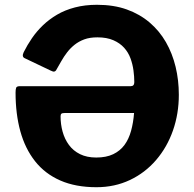

<svg xmlns="http://www.w3.org/2000/svg" viewBox="-20 -772 812 802"><path d="M541 -429Q541 -452 537.5 -478Q534 -504 525 -528.5Q516 -553 498.5 -572.5Q481 -592 453.5 -604Q426 -616 387 -616Q355 -616 332 -607.5Q309 -599 291.5 -585Q274 -571 260.5 -553.5Q247 -536 236 -516.5Q225 -497 214 -478Q211 -474 206.5 -473Q202 -472 192 -477L83 -529Q70 -535 79 -554Q94 -584 113.5 -612.5Q133 -641 159 -666Q185 -691 218 -710.5Q251 -730 293 -741Q335 -752 385 -752Q455 -752 509.5 -732.5Q564 -713 605 -678Q646 -643 673 -596Q700 -549 713.5 -493Q727 -437 727 -376Q727 -297 702.5 -227Q678 -157 632 -103.5Q586 -50 522.5 -20Q459 10 383 10Q296 10 232 -18Q168 -46 126.5 -98.5Q85 -151 65 -223.5Q45 -296 45 -385Q45 -399 47.5 -405.5Q50 -412 63 -412H526Q541 -412 541 -429ZM251 -300Q240 -300 236.5 -297Q233 -294 233 -286Q233 -253 241.5 -222Q250 -191 268 -166.5Q286 -142 314.5 -128Q343 -114 382 -114Q424 -114 453 -128Q482 -142 500 -166.5Q518 -191 527.5 -225.5Q537 -260 540 -300Z"/></svg>

Font: Libre Franklin
Style: Bold
Weight: 700
Designer: Pablo Impallari, Rodrigo Fuenzalida, Nhung Nguyen
Foundry: Impallari Type
Version: Version 3.000